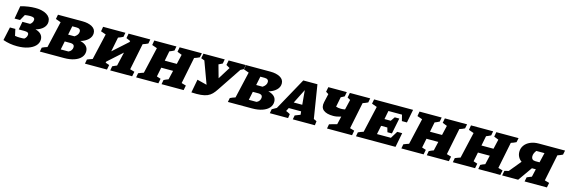

<svg xmlns="http://www.w3.org/2000/svg" viewBox="34 -1554 7588 2569"><g transform="rotate(15 3827.5 -269.0)"><path d="M14 -23 54 -208H129L149 -117Q170 -113 185.5 -112Q201 -111 218 -111Q234 -111 252 -111.5Q270 -112 278 -114Q295 -126 304 -144Q313 -162 313 -177Q313 -198 298 -205.5Q283 -213 252 -213H175L196 -324H302Q319 -335 329.5 -353.5Q340 -372 340 -390Q340 -409 325 -417.5Q310 -426 276 -426Q261 -426 242.5 -424.5Q224 -423 204 -420L159 -339H83L114 -518Q166 -533 218 -540.5Q270 -548 315 -548Q415 -548 474 -512Q533 -476 533 -414Q533 -365 495.5 -327.5Q458 -290 391 -272Q442 -259 469 -230Q496 -201 496 -159Q496 -109 460 -71Q424 -33 359.5 -11.5Q295 10 211 10Q107 10 14 -23Z M524 0 535 -57Q565 -72 607 -85L691 -451L619 -477L631 -539H969Q1051 -539 1104 -509.5Q1157 -480 1157 -423Q1157 -373 1116.5 -334Q1076 -295 1010 -277Q1123 -250 1123 -162Q1123 -114 1091 -77.5Q1059 -41 999.5 -20.5Q940 0 860 0ZM913 -439H856L831 -317H919Q943 -332 957 -352Q971 -372 971 -395Q971 -439 913 -439ZM787 -100H894Q918 -110 931.5 -130Q945 -150 945 -172Q945 -196 930.5 -206.5Q916 -217 892 -217H811Z M1149 0 1160 -60Q1180 -68 1192.5 -73Q1205 -78 1233 -87L1316 -449L1245 -474L1256 -539H1565L1554 -480Q1524 -464 1486 -451L1446 -250L1651 -434L1655 -449L1597 -474L1609 -539H1910L1899 -480Q1884 -473 1865.5 -465Q1847 -457 1827 -451L1753 -84L1816 -66L1803 0H1499L1510 -60Q1524 -67 1540 -74Q1556 -81 1571 -87L1615 -278L1417 -100L1413 -84L1467 -66L1454 0Z M1858 0 1869 -60Q1888 -67 1906 -74.5Q1924 -82 1942 -87L2025 -449L1954 -474L1965 -539H2272L2261 -480Q2245 -472 2229.5 -464.5Q2214 -457 2197 -451L2170 -315H2337L2368 -449L2304 -474L2316 -539H2624L2612 -480Q2594 -471 2577 -464Q2560 -457 2540 -451L2466 -84L2529 -66L2516 0H2210L2221 -60Q2236 -68 2251 -74.5Q2266 -81 2284 -87L2313 -212H2149L2123 -84L2179 -66L2166 0Z M2624 3 2659 -182 2794 -148 2681 -455 2633 -473 2646 -539H2941L2930 -479Q2904 -465 2877 -453L2927 -274L3033 -444L2982 -473L2995 -539H3233L3221 -479Q3199 -467 3179 -457L2959 -128Q2933 -88 2906.5 -61Q2880 -34 2844 -18.5Q2808 -3 2755 2Q2702 7 2624 3Z M3129 0 3140 -57Q3170 -72 3212 -85L3296 -451L3224 -477L3236 -539H3574Q3656 -539 3709 -509.5Q3762 -480 3762 -423Q3762 -373 3721.5 -334Q3681 -295 3615 -277Q3728 -250 3728 -162Q3728 -114 3696 -77.5Q3664 -41 3604.5 -20.5Q3545 0 3465 0ZM3518 -439H3461L3436 -317H3524Q3548 -332 3562 -352Q3576 -372 3576 -395Q3576 -439 3518 -439ZM3392 -100H3499Q3523 -110 3536.5 -130Q3550 -150 3550 -172Q3550 -196 3535.5 -206.5Q3521 -217 3497 -217H3416Z M4299 -77Q4311 -72 4321 -67.5Q4331 -63 4341 -57L4334 0H4028L4039 -57L4113 -86L4108 -132H3937L3913 -85Q3928 -78 3939.5 -73.5Q3951 -69 3971 -57L3963 0H3710L3720 -57L3783 -93L4029 -539H4225ZM3982 -221H4100L4082 -419Z M4502 0 4513 -61Q4538 -68 4564 -76.5Q4590 -85 4619 -91L4645 -203Q4616 -194 4589 -189Q4562 -184 4538 -184Q4444 -184 4400.5 -220.5Q4357 -257 4373 -329L4400 -449L4363 -472L4376 -539H4632L4620 -477Q4609 -470 4598 -465Q4587 -460 4571 -451L4544 -314Q4575 -303 4613 -303Q4640 -303 4669 -309L4702 -449L4661 -472L4674 -539H4956L4945 -480Q4929 -472 4910.5 -464.5Q4892 -457 4874 -451L4799 -84L4861 -66L4849 0Z M4903 0 4914 -57Q4931 -65 4949.5 -72Q4968 -79 4987 -85L5070 -451L4998 -477L5010 -539H5550L5514 -355H5444L5423 -439H5235L5212 -321H5299L5339 -379H5402L5358 -161H5296L5278 -222H5192L5167 -101H5360L5421 -200H5490L5451 0Z M5532 0 5543 -60Q5562 -67 5580 -74.5Q5598 -82 5616 -87L5699 -449L5628 -474L5639 -539H5946L5935 -480Q5919 -472 5903.5 -464.5Q5888 -457 5871 -451L5844 -315H6011L6042 -449L5978 -474L5990 -539H6298L6286 -480Q6268 -471 6251 -464Q6234 -457 6214 -451L6140 -84L6203 -66L6190 0H5884L5895 -60Q5910 -68 5925 -74.5Q5940 -81 5958 -87L5987 -212H5823L5797 -84L5853 -66L5840 0Z M6245 0 6256 -60Q6275 -67 6293 -74.5Q6311 -82 6329 -87L6412 -449L6341 -474L6352 -539H6659L6648 -480Q6632 -472 6616.5 -464.5Q6601 -457 6584 -451L6557 -315H6724L6755 -449L6691 -474L6703 -539H7011L6999 -480Q6981 -471 6964 -464Q6947 -457 6927 -451L6853 -84L6916 -66L6903 0H6597L6608 -60Q6623 -68 6638 -74.5Q6653 -81 6671 -87L6700 -212H6536L6510 -84L6566 -66L6553 0Z M6928 0 6941 -67 6998 -81 7132 -244Q7102 -264 7085 -296Q7068 -328 7068 -366Q7068 -416 7096 -455Q7124 -494 7174.5 -516.5Q7225 -539 7292 -539H7655L7643 -480Q7627 -473 7611 -465.5Q7595 -458 7572 -451L7497 -84L7561 -66L7548 0H7239L7251 -60Q7267 -67 7283.5 -74Q7300 -81 7317 -87L7342 -196H7288L7150 0ZM7309 -299H7366L7398 -435H7285Q7252 -393 7252 -355Q7252 -299 7309 -299Z"/></g></svg>

Font: Piazzolla SC ExtraBold
Style: Italic
Weight: 800
Italic angle: -11.3°
Designer: Juan Pablo del Peral
Foundry: Huerta Tipografica
Version: Version 1.330